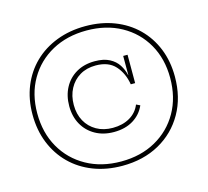

<svg xmlns="http://www.w3.org/2000/svg" viewBox="-109 -886 1103 1020"><g transform="rotate(-15 442.5 -376.0)"><path d="M443 -760Q530 -760 601.8 -732.2Q673.5 -704.5 725.5 -653.5Q777.5 -602.5 805.8 -532.5Q834 -462.5 834 -378Q834 -264 784.5 -177Q735 -90 647 -41Q559 8 443 8Q356 8 284 -20Q212 -48 160 -99.5Q108 -151 79.5 -221.8Q51 -292.5 51 -378Q51 -463 79.5 -533Q108 -603 160.2 -653.8Q212.5 -704.5 284.5 -732.2Q356.5 -760 443 -760ZM443 -16Q551 -16 633.2 -62Q715.5 -108 761.8 -189.5Q808 -271 808 -378Q808 -483.5 761.8 -564.2Q715.5 -645 633.2 -690.5Q551 -736 443 -736Q335.5 -736 253 -690.8Q170.5 -645.5 123.8 -564.8Q77 -484 77 -378Q77 -271 123.5 -189.5Q170 -108 252.5 -62Q335 -16 443 -16ZM446 -177Q388 -177 344 -201.8Q300 -226.5 275.5 -270.2Q251 -314 251 -371Q251 -428.5 274.8 -472.8Q298.5 -517 341.8 -542Q385 -567 443 -567Q492.5 -567 524 -550.2Q555.5 -533.5 572.5 -506.8Q589.5 -480 596 -450H603L597 -399Q586.5 -462 549.5 -503Q512.5 -544 442 -544Q392 -544 354.8 -521.8Q317.5 -499.5 296.8 -460.5Q276 -421.5 276 -371Q276 -320.5 297.2 -282Q318.5 -243.5 356.8 -221.8Q395 -200 446 -200Q500 -200 539.5 -223Q579 -246 596 -288L617 -278Q597 -231.5 552.8 -204.2Q508.5 -177 446 -177ZM597 -399V-555H621V-399Z"/></g></svg>

Font: Hepta Slab ExtraLight
Style: Regular
Weight: 200
Designer: Michael LaGattuta
Foundry: Michael LaGattuta
Version: Version 1.100